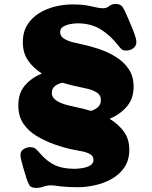

<svg xmlns="http://www.w3.org/2000/svg" viewBox="-20 -711 760 957"><path d="M231.9 212.9Q213.9 212.9 196.8 219.2Q179.7 225.6 161.1 225.6Q134.3 225.6 126.7 212.6Q119.1 199.7 111.8 177.7L111.3 176.8Q110.4 170.4 108.2 164.1Q106 157.7 104 151.9Q101.1 141.1 95.7 123.5Q90.3 106 86.2 88.6Q82 71.3 82 61Q82 42 97.9 32.2Q113.8 22.5 130.4 22.5Q148.9 22.5 158.9 31.7Q168.9 41 179.7 53.7Q217.8 96.7 256.3 113.5Q294.9 130.4 352.1 130.4Q366.2 130.4 388.4 127.2Q410.6 124 428.2 114.5Q445.8 105 445.8 85.9Q445.8 66.9 429 57.4Q412.1 47.9 390.9 43.7Q369.6 39.6 356 37.1Q329.1 32.2 302.7 24.9Q276.4 17.6 250.5 8.3Q204.6 -8.3 163.6 -32.5Q122.6 -56.6 96.9 -94Q71.3 -131.3 71.3 -186Q71.3 -248 105.5 -286.6Q139.6 -325.2 189 -344.2Q147.9 -370.1 120.8 -408.2Q93.8 -446.3 93.8 -500.5Q93.8 -550.8 115.7 -586.4Q137.7 -622.1 174.1 -644.8Q210.4 -667.5 254.2 -678.2Q297.9 -689 340.8 -689Q362.3 -689 383.5 -687.5Q404.8 -686 425.8 -681.6Q442.9 -678.2 460 -674.1Q477.1 -669.9 494.6 -669.9Q510.7 -669.9 524.4 -680.7Q538.1 -691.4 556.2 -691.4Q582 -691.4 592 -674.8Q602.1 -658.2 610.4 -638.2Q616.2 -624.5 628.2 -597.2Q640.1 -569.8 649.9 -543Q659.7 -516.1 659.7 -502.9Q659.7 -481.9 644.3 -470.5Q628.9 -459 609.4 -459Q592.8 -459 585.4 -466.1Q578.1 -473.1 568.4 -485.4Q528.8 -536.1 480.7 -565.4Q432.6 -594.7 366.2 -594.7Q353 -594.7 332.5 -591.3Q312 -587.9 295.9 -578.6Q279.8 -569.3 279.8 -551.3Q279.8 -530.3 299.1 -518.3Q318.4 -506.3 343 -500.5Q367.7 -494.6 383.3 -491.2Q424.8 -482.9 470.5 -467.8Q516.1 -452.6 556.2 -428.2Q596.2 -403.8 621.1 -367.2Q646 -330.6 646 -279.3Q646 -218.3 611.3 -179Q576.7 -139.6 526.4 -118.7Q568.4 -93.8 596.4 -56.4Q624.5 -19 624.5 35.2Q624.5 86.4 600.8 122.1Q577.1 157.7 538.6 179.7Q500 201.7 454.6 211.9Q409.2 222.2 366.2 222.2Q346.2 222.2 325.9 221.2Q305.7 220.2 285.6 218.3Q272 216.8 258.8 214.8Q245.6 212.9 231.9 212.9ZM360.4 -176.8Q377.4 -173.3 396 -168.7Q414.6 -164.1 433.1 -158.2Q453.1 -164.1 468 -176.8Q482.9 -189.5 482.9 -212.4Q482.9 -236.3 463.6 -249Q444.3 -261.7 419.2 -267.8Q394 -273.9 376.5 -277.3Q356.4 -281.2 334.7 -286.6Q313 -292 291 -298.8Q271 -294.4 254.6 -282.5Q238.3 -270.5 238.3 -247.6Q238.3 -229.5 252 -217Q265.6 -204.6 285.9 -196.8Q306.2 -189 326.4 -184.3Q346.7 -179.7 360.4 -176.8Z"/></svg>

Font: Caprasimo
Style: Regular
Weight: 400
Designer: The DocRepair Project, Phaedra Charles, Flavia Zimbardi
Foundry: Google
Version: Version 1.001